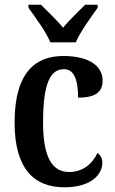

<svg xmlns="http://www.w3.org/2000/svg" viewBox="-20 -786 488 816"><path d="M194 -606H302C321 -651 368 -715 395 -753V-766H342C315 -738 274 -701 248 -668C222 -701 181 -738 154 -766H101V-753C128 -715 176 -651 194 -606ZM253 10C372 10 415 -48 415 -94C415 -113 407 -127 394 -136C374 -91 333 -55 274 -55C196 -55 163 -128 163 -266C163 -441 198 -492 252 -492C299 -492 312 -437 312 -371C393 -371 416 -400 416 -444C416 -506 358 -548 249 -548C133 -548 42 -481 42 -265C42 -65 128 10 253 10Z"/></svg>

Font: Noto Serif Sinhala Condensed SemiBold
Style: Regular
Weight: 600
Width: 3
Designer: Jelle Bosma - Monotype Design Team
Foundry: Monotype Imaging Inc.
Version: Version 2.007